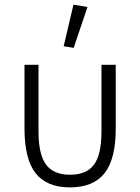

<svg xmlns="http://www.w3.org/2000/svg" viewBox="-20 -791 601 823"><path d="M295.9 -585.9 252.9 -592.8 294.9 -771 355 -761.2ZM279.8 12.2Q180.7 12.2 132.8 -48.3Q85 -108.9 85 -240.2V-513.2H145V-228Q145 -129.4 177.2 -85.7Q209.5 -42 279.8 -42Q351.1 -42 383.1 -85.4Q415 -128.9 415 -228V-513.2H476.1V-240.2Q476.1 -108.9 428 -48.3Q379.9 12.2 279.8 12.2Z"/></svg>

Font: Anuphan Light
Style: Regular
Weight: 300
Designer: Mike Abbink, Paul van der Laan, Pieter van Rosmalen, Mint Tantisuwanna
Foundry: Bold Monday; Cadson Demak
Version: Version 3.002;hotconv 1.0.109;makeotfexe 2.5.65596